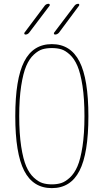

<svg xmlns="http://www.w3.org/2000/svg" viewBox="-20 -970 540 1000"><path d="M266.6 -790Q262.7 -790 261.2 -793.5Q259.8 -796.9 261.7 -799.8L368.2 -940.4Q376 -950.2 387.7 -950.2Q391.6 -950.2 392.6 -946.8Q393.6 -943.4 391.6 -940.4L287.1 -799.8Q278.3 -790 266.6 -790ZM112.3 -790Q108.4 -790 106.9 -793.5Q105.5 -796.9 107.4 -799.8L212.9 -940.4Q220.7 -950.2 233.4 -950.2Q237.3 -950.2 238.8 -946.8Q240.2 -943.4 238.3 -940.4L131.8 -799.8Q124 -790 112.3 -790ZM298.8 -713.4Q277.3 -719.7 250 -719.7Q222.7 -719.7 201.2 -713.4Q179.7 -707 156.2 -685.5Q132.8 -664.1 116.7 -626.5Q100.6 -588.9 90.3 -522.5Q80.1 -456.1 80.1 -365.2Q80.1 -274.4 90.3 -207.5Q100.6 -140.6 116.7 -103.5Q132.8 -66.4 156.2 -44.9Q179.7 -23.4 201.2 -16.6Q222.7 -9.8 250 -9.8Q277.3 -9.8 298.8 -16.6Q320.3 -23.4 343.8 -44.9Q367.2 -66.4 383.3 -103.5Q399.4 -140.6 409.7 -207.5Q419.9 -274.4 419.9 -365.2Q419.9 -456.1 409.7 -522.5Q399.4 -588.9 383.3 -626.5Q367.2 -664.1 343.8 -685.5Q320.3 -707 298.8 -713.4ZM394 -80.6Q347.7 9.8 250 9.8Q152.3 9.8 106 -80.6Q59.6 -170.9 59.6 -364.7Q59.6 -558.6 106 -649.4Q152.3 -740.2 250 -740.2Q347.7 -740.2 394 -649.4Q440.4 -558.6 440.4 -364.7Q440.4 -170.9 394 -80.6Z"/></svg>

Font: Rounded Mgen+ 1m thin
Style: Regular
Weight: 100
Designer: [Source Han Sans]
Ryoko NISHIZUKA  (kana & ideographs); Paul D. Hunt (Latin, Greek & Cyrillic); Wenlong ZHANG  (bopomofo
Version: Version 1.059.20150602